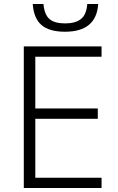

<svg xmlns="http://www.w3.org/2000/svg" viewBox="-20 -948 593 968"><path d="M475 -928Q466 -788 308 -788Q228 -788 189 -822Q150 -856 145 -928H199Q204 -874 229.5 -852Q255 -830 309 -830Q360 -830 388 -852Q416 -874 420 -928ZM492 0H100V-714H492V-662H158V-401H473V-349H158V-52H492Z"/></svg>

Font: RS Noto Sans Light
Style: Regular
Weight: 300
Designer: Monotype Design Team
Foundry: Monotype Imaging Inc.
Version: Version 3.10